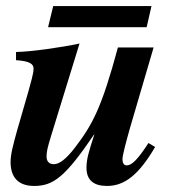

<svg xmlns="http://www.w3.org/2000/svg" viewBox="-20 -606 596 635"><path d="M481 -586H156L139 -516H465ZM471 -133C436 -79 416 -59 399 -59C388 -59 385 -70 385 -80C385 -92 397 -137 410 -183L488 -449H370C316 -249 286 -194 228 -118C198 -79 176 -63 158 -63C144 -63 134 -71 134 -88C134 -103 136 -115 150 -160L243 -462C182 -449 84 -435 33 -434V-407C79 -404 91 -394 91 -379C91 -363 82 -333 74 -304L37 -176C23 -126 15 -95 15 -70C15 -17 43 9 93 9C158 9 197 -23 291 -161H292C274 -106 266 -80 266 -51C266 -10 290 9 334 9C394 9 441 -31 493 -120Z"/></svg>

Font: XITS
Style: Bold Italic
Weight: 700
Italic angle: -16.33°
Designer: MicroPress Inc., with final additions and corrections provided by Coen Hoffman, Elsevier (retired)
Version: Version 1.302